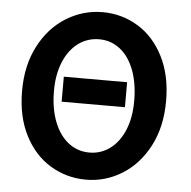

<svg xmlns="http://www.w3.org/2000/svg" viewBox="-52 -777 837 841"><g transform="rotate(5 366.0 -356.5)"><path d="M361.3 -605.5Q310.1 -605.5 269.5 -575.7Q229 -545.9 206.1 -491.2Q183.1 -436.5 183.1 -363.8Q183.1 -286.1 205.6 -228.3Q228 -170.4 268.3 -138.9Q308.6 -107.4 361.3 -107.4Q410.6 -107.4 450.7 -136.5Q490.7 -165.5 513.9 -220.5Q537.1 -275.4 537.1 -349.1Q537.1 -427.2 514.9 -485.4Q492.7 -543.5 452.6 -574.5Q412.6 -605.5 361.3 -605.5ZM356.4 12.2Q271 12.2 199.7 -30.8Q128.4 -73.7 86.2 -156Q43.9 -238.3 43.9 -351.6Q43.9 -464.4 88.4 -549.3Q132.8 -634.3 206.8 -679.7Q280.8 -725.1 366.2 -725.1Q450.7 -725.1 521.5 -682.1Q592.3 -639.2 634.3 -556.6Q676.3 -474.1 676.3 -361.3Q676.3 -248 632.1 -163.3Q587.9 -78.6 514.6 -33.2Q441.4 12.2 356.4 12.2ZM220.7 -428.7H499V-318.8H220.7Z"/></g></svg>

Font: Lesson One
Style: Bold
Weight: 700
Designer: But Ko, Victor Gaultney, Annie Olsen, Julie Remington, Don Collingsworth, Eric Hays, Becca Hirsbrunner
Version: Version 1.100